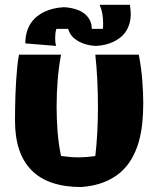

<svg xmlns="http://www.w3.org/2000/svg" viewBox="-20 -729 634 780"><path d="M562 -310.1Q562 -268.1 557.9 -227.8Q553.7 -187.5 543.2 -151.1Q532.7 -114.7 514.4 -83.3Q496.1 -51.8 468.3 -27.8Q440.4 -3.9 401.4 11.5Q362.3 26.9 310.1 30.8Q175.8 30.8 108.4 -37.1Q41 -105 41 -237.8Q41 -241.2 41 -256.1Q41 -271 41.5 -293.2Q42 -315.4 42.7 -343Q43.5 -370.6 45.4 -399.4Q47.4 -428.2 50 -456.1Q52.7 -483.9 57.1 -506.8H228Q218.8 -458.5 214.4 -404.8Q210 -351.1 210 -294.9Q210 -243.2 214.1 -192.1Q218.3 -141.1 228 -95.2Q246.1 -92.8 263.4 -91.3Q280.8 -89.8 297.9 -89.8Q314.5 -89.8 332.3 -91.3Q350.1 -92.8 367.2 -95.2Q372.6 -141.1 375.2 -191.7Q377.9 -242.2 377.9 -293.9Q377.9 -350.6 375.2 -404.5Q372.6 -458.5 367.2 -506.8H543.9Q554.7 -449.7 558.3 -398.9Q562 -348.1 562 -310.1ZM507.8 -709.5Q508.8 -699.7 510 -690.9Q511.2 -682.1 511.2 -673.8Q511.2 -648.9 505.1 -630.4Q499 -611.8 489 -597.9Q479 -584 466.3 -574.7Q453.6 -565.4 440.4 -559.1Q409.7 -544.4 370.1 -542.5Q344.2 -543.5 321.3 -551.3Q301.8 -557.6 283.2 -571.8Q264.6 -585.9 256.8 -611.8H209Q206.1 -602.5 205.1 -593.5Q204.1 -584.5 204.1 -574.7Q204.1 -566.4 204.8 -558.6Q205.6 -550.8 208 -542.5L83 -552.7Q83 -580.1 89.6 -601.1Q96.2 -622.1 107.2 -637.5Q118.2 -652.8 132.1 -663.6Q146 -674.3 160.6 -681.2Q194.8 -697.3 238.8 -699.7Q239.3 -699.7 247.6 -699.2Q255.9 -698.7 268.6 -696.3Q281.2 -693.8 295.7 -688.7Q310.1 -683.6 322.8 -673.8Q335.4 -664.1 344 -648.9Q352.5 -633.8 353 -611.8H397.9Q398.9 -618.7 398.9 -624.8Q398.9 -630.9 398.9 -636.7Q398.9 -654.8 395.8 -673.1Q392.6 -691.4 384.8 -709.5Z"/></svg>

Font: Galindo
Style: Regular
Weight: 400
Version: Version 1.000